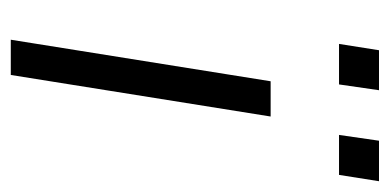

<svg xmlns="http://www.w3.org/2000/svg" viewBox="-208 -532 740 365"><g transform="rotate(90 162.5 -350.0)"><path d="M56 0 135 -494H202L123 0ZM237 -624 248 -700H325L313 -624ZM64 -624 76 -700H152L141 -624Z"/></g></svg>

Font: Nunito Sans 7pt SemiCondensed Light
Style: Italic
Weight: 300
Width: 4
Italic angle: -9°
Designer: Vernon Adams
Foundry: Vernon Adams
Version: Version 3.101;gftools[0.9.27]